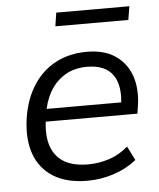

<svg xmlns="http://www.w3.org/2000/svg" viewBox="-51 -724 645 777"><g transform="rotate(-5 272.0 -335.5)"><path d="M273.3 8.9Q190.2 8.9 135.6 -24.7Q81.1 -58.4 59.2 -120.6Q37.4 -182.8 50.4 -267.3Q62.9 -344.3 98.6 -398.8Q134.3 -453.3 189.7 -482.3Q245.1 -511.3 316 -511.3Q385.3 -511.3 430.4 -481.1Q475.5 -451 494.5 -397.6Q513.4 -344.2 502.5 -273.4L498 -244H108.7L116.6 -295.2H452.9L434.9 -280.8Q447 -362.9 415.9 -406.8Q384.8 -450.7 311.5 -450.7Q258.9 -450.7 220.7 -427.5Q182.6 -404.3 159.5 -363.9Q136.5 -323.5 129.5 -271.9L126.1 -248.5Q113.5 -156.2 152.8 -106.5Q192 -56.8 281.4 -56.8Q324.6 -56.8 366.6 -70.2Q408.6 -83.6 444.7 -114.9L473.3 -57.9Q433.3 -25.8 381.1 -8.4Q328.8 8.9 273.3 8.9ZM198 -625 206.4 -679.9H503.3L494.5 -625Z"/></g></svg>

Font: Mulish ExtraLight
Style: Italic
Weight: 200
Italic angle: -9°
Designer: Vernon Adams
Foundry: Vernon Adams
Version: Version 3.603